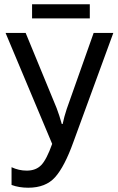

<svg xmlns="http://www.w3.org/2000/svg" viewBox="-20 -868 550 898"><path d="M130 -848V-782H400V-848ZM418 -714 292 -358Q280 -322 273 -288H269Q258 -328 245 -362L100 -714H6L224 -195Q198 -122 173 -96Q148 -70 105 -70Q68 -70 34 -86V-3Q69 10 112 10Q194 10 238 -39.5Q282 -89 323 -203L510 -714Z"/></svg>

Font: Noto Sans UI SemiCondensed
Style: Regular
Weight: 400
Width: 4
Designer: Monotype Design Team
Foundry: Monotype Imaging Inc.
Version: 1.001